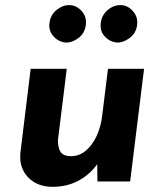

<svg xmlns="http://www.w3.org/2000/svg" viewBox="-20 -704 624 745"><path d="M184 21Q125 21 89.5 -15.5Q54 -52 59 -110L99 -437H239L205 -162Q204 -133 214.5 -115.5Q225 -98 256 -98Q287 -98 312.5 -119Q338 -140 355 -176.5Q372 -213 377 -259L399 -437H539L485 0H358L357 -87L360 -71Q342 -44 315.5 -23Q289 -2 256 9.5Q223 21 184 21ZM172 -615Q176 -647 201 -666.5Q226 -686 252 -684Q277 -683 297 -661Q317 -639 313 -607Q309 -575 284.5 -556.5Q260 -538 235 -539Q208 -541 188 -562.5Q168 -584 172 -615ZM371 -615Q375 -647 399.5 -666.5Q424 -686 451 -684Q476 -683 496 -660.5Q516 -638 512 -607Q508 -575 483 -556.5Q458 -538 434 -539Q407 -541 387 -562Q367 -583 371 -615Z"/></svg>

Font: Josefin Sans Thin
Style: Bold Italic
Weight: 700
Italic angle: -7°
Version: Version 2.000